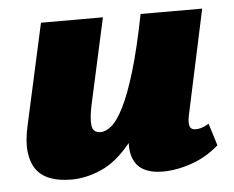

<svg xmlns="http://www.w3.org/2000/svg" viewBox="-40 -472 643 528"><g transform="rotate(-5 282.0 -208.5)"><path d="M137 10Q104 10 79.5 1Q55 -8 41 -27Q27 -46 23.5 -76.5Q20 -107 30 -150L91 -427H262L211 -195Q202 -155 204.5 -134Q207 -113 228 -113Q243 -113 259 -126.5Q275 -140 292.5 -174.5Q310 -209 328.5 -270Q347 -331 366 -427H434Q408 -293 374 -207.5Q340 -122 301 -74.5Q262 -27 220 -8.5Q178 10 137 10ZM389 10Q357 10 335.5 -2Q314 -14 306 -41.5Q298 -69 308 -117L371 -427H536L474 -138Q470 -119 473 -108.5Q476 -98 490 -98Q497 -98 505.5 -100.5Q514 -103 526 -110L545 -49Q511 -19 469.5 -4.5Q428 10 389 10Z"/></g></svg>

Font: Ysabeau Office Black
Style: Italic
Weight: 900
Italic angle: -12°
Designer: Christian Thalmann (Catharsis Fonts)
Version: Version 2.001;gftools[0.9.30]; featfreeze: tnum,lnum,ss02